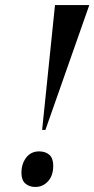

<svg xmlns="http://www.w3.org/2000/svg" viewBox="-20 -734 374 761"><path d="M147 -219 198 -714H334L160 -219ZM120 7Q96 7 80.5 -6.5Q65 -20 65 -49Q65 -85 84 -109.5Q103 -134 135 -134Q160 -134 175.5 -120.5Q191 -107 191 -77Q191 -38 170.5 -15.5Q150 7 120 7Z"/></svg>

Font: Noto Serif Display Condensed SemiBold
Style: Italic
Weight: 600
Width: 3
Italic angle: -12°
Designer: Monotype Design Team
Foundry: Monotype Imaging Inc.
Version: Version 2.009